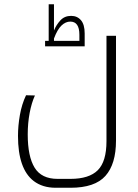

<svg xmlns="http://www.w3.org/2000/svg" viewBox="-20 -647 653 907"><path d="M243 240Q181 240 139 208Q65 151 65 -5Q65 -53 74 -104Q83 -155 103 -197L145 -196Q129 -161 120 -113Q111 -65 111 -12Q111 92 143.5 145Q176 198 252 198H313Q401 198 442 157Q483 116 483 20V-478H528V17Q528 128 478 184Q428 240 313 240ZM193 -454H210V-627H235V-503Q246 -530 265.5 -551Q285 -572 316 -572Q345 -572 362.5 -551.5Q380 -531 380 -489V-428H193ZM355 -454V-483Q355 -545 312 -545Q290 -545 270.5 -526.5Q251 -508 235 -465V-454Z"/></svg>

Font: Noto Kufi Arabic ExtraLight
Style: Regular
Weight: 200
Designer: Monotype Design Team, David Williams, Khaled Hosny
Foundry: Google LLC
Version: Version 2.109; ttfautohint (v1.8.4.7-5d5b)